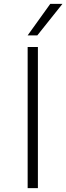

<svg xmlns="http://www.w3.org/2000/svg" viewBox="-20 -973 343 993"><path d="M173 -790H123L240 -953H303ZM123 0V-730H176V0Z"/></svg>

Font: M PLUS 1p Light
Style: Regular
Weight: 300
Version: Version 1.061